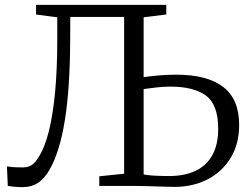

<svg xmlns="http://www.w3.org/2000/svg" viewBox="-20 -763 1016 788"><path d="M73.5 5Q50.5 5 35.8 3.2Q21 1.5 12 0L8.5 -80Q17 -78.5 31.5 -77.2Q46 -76 76 -76Q88.5 -76 99 -80Q109.5 -84 118.8 -92.5Q128 -101 136 -114.5Q163 -154.5 180.2 -223.2Q197.5 -292 206.2 -386.2Q215 -480.5 215 -597.5V-692L128 -703.5V-743H662.5V-703.5L569.5 -692V-446.5Q605.5 -451.5 638.2 -454Q671 -456.5 704 -456.5Q830.5 -456.5 896 -406.2Q961.5 -356 961.5 -250.5Q961.5 -172.5 927 -115.5Q892.5 -58.5 832.5 -27.2Q772.5 4 696.5 4Q680 4 649.2 3Q618.5 2 586.2 1Q554 0 532 0H387.5V-39.5L489.5 -50V-693.5H268.5L268 -592Q267.5 -497.5 262.2 -417.5Q257 -337.5 246.5 -271.5Q236 -205.5 220.2 -154.5Q204.5 -103.5 183.5 -66.5Q162 -29.5 135.5 -12.2Q109 5 73.5 5ZM673 -40.5Q738.5 -40.5 783.8 -62.5Q829 -84.5 852.2 -127.5Q875.5 -170.5 875.5 -234Q875.5 -333.5 825.5 -370.5Q775.5 -407.5 679.5 -407.5Q652.5 -407.5 625.5 -404.5Q598.5 -401.5 569.5 -397.5V-47Q583.5 -44 611.2 -42.2Q639 -40.5 673 -40.5Z"/></svg>

Font: Merriweather 36pt Light
Style: Regular
Weight: 300
Designer: Eben Sorkin
Foundry: Eben Sorkin
Version: Version 2.100